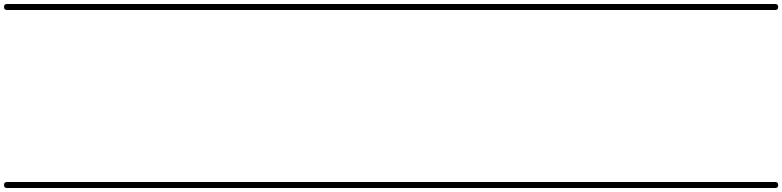

<svg xmlns="http://www.w3.org/2000/svg" viewBox="-35 -575 3911 960"><path d="M0 -555Q111 -555 222.5 -555Q334 -555 445 -555Q460 -555 460 -540Q460 -525 445 -525Q334 -525 222.5 -525Q111 -525 0 -525Q-15 -525 -15 -540Q-15 -555 0 -555ZM0 335Q111 335 222.5 335Q334 335 445 335Q460 335 460 350Q460 365 445 365Q334 365 222.5 365Q111 365 0 365Q-15 365 -15 350Q-15 335 0 335Z M445 -555Q567 -555 688.5 -555Q810 -555 931 -555Q946 -555 946 -540Q946 -525 931 -525Q810 -525 688.5 -525Q567 -525 445 -525Q430 -525 430 -540Q430 -555 445 -555ZM445 335Q567 335 688.5 335Q810 335 931 335Q946 335 946 350Q946 365 931 365Q810 365 688.5 365Q567 365 445 365Q430 365 430 350Q430 335 445 335Z M931 -555Q1100 -555 1269 -555Q1438 -555 1607 -555Q1622 -555 1622 -540Q1622 -525 1607 -525Q1438 -525 1269 -525Q1100 -525 931 -525Q916 -525 916 -540Q916 -555 931 -555ZM931 335Q1100 335 1269 335Q1438 335 1607 335Q1622 335 1622 350Q1622 365 1607 365Q1438 365 1269 365Q1100 365 931 365Q916 365 916 350Q916 335 931 335Z M1607 -555Q1727 -555 1847.5 -555Q1968 -555 2088 -555Q2103 -555 2103 -540Q2103 -525 2088 -525Q1968 -525 1847.5 -525Q1727 -525 1607 -525Q1592 -525 1592 -540Q1592 -555 1607 -555ZM1607 335Q1727 335 1847.5 335Q1968 335 2088 335Q2103 335 2103 350Q2103 365 2088 365Q1968 365 1847.5 365Q1727 365 1607 365Q1592 365 1592 350Q1592 335 1607 335Z M2088 -555Q2211 -555 2334 -555Q2457 -555 2580 -555Q2595 -555 2595 -540Q2595 -525 2580 -525Q2457 -525 2334 -525Q2211 -525 2088 -525Q2073 -525 2073 -540Q2073 -555 2088 -555ZM2088 335Q2211 335 2334 335Q2457 335 2580 335Q2595 335 2595 350Q2595 365 2580 365Q2457 365 2334 365Q2211 365 2088 365Q2073 365 2073 350Q2073 335 2088 335Z M2580 -555Q2700 -555 2820.5 -555Q2941 -555 3061 -555Q3076 -555 3076 -540Q3076 -525 3061 -525Q2941 -525 2820.5 -525Q2700 -525 2580 -525Q2565 -525 2565 -540Q2565 -555 2580 -555ZM2580 335Q2700 335 2820.5 335Q2941 335 3061 335Q3076 335 3076 350Q3076 365 3061 365Q2941 365 2820.5 365Q2700 365 2580 365Q2565 365 2565 350Q2565 335 2580 335Z M3061 -555Q3213 -555 3365.5 -555Q3518 -555 3670 -555Q3685 -555 3685 -540Q3685 -525 3670 -525Q3518 -525 3365.5 -525Q3213 -525 3061 -525Q3046 -525 3046 -540Q3046 -555 3061 -555ZM3061 335Q3213 335 3365.5 335Q3518 335 3670 335Q3685 335 3685 350Q3685 365 3670 365Q3518 365 3365.5 365Q3213 365 3061 365Q3046 365 3046 350Q3046 335 3061 335Z M3670 -555Q3713 -555 3755.5 -555Q3798 -555 3841 -555Q3856 -555 3856 -540Q3856 -525 3841 -525Q3798 -525 3755.5 -525Q3713 -525 3670 -525Q3655 -525 3655 -540Q3655 -555 3670 -555ZM3670 335Q3713 335 3755.5 335Q3798 335 3841 335Q3856 335 3856 350Q3856 365 3841 365Q3798 365 3755.5 365Q3713 365 3670 365Q3655 365 3655 350Q3655 335 3670 335Z"/></svg>

Font: FRB American Cursive Just Guidelines
Style: Italic
Weight: 400
Italic angle: -25°
Version: Version 2.0;Modular Font Editor K font №1